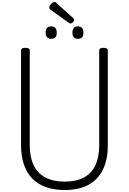

<svg xmlns="http://www.w3.org/2000/svg" viewBox="-20 -1904 1304 1943"><path d="M635 19Q527 19 444.5 -10.5Q362 -40 306 -98Q250 -156 221.5 -240.5Q193 -325 193 -435V-1393Q193 -1407 204 -1413.5Q215 -1420 237 -1420Q259 -1420 270 -1413.5Q281 -1407 281 -1393V-435Q281 -315 320 -233Q359 -151 438 -108.5Q517 -66 635 -66Q752 -66 830 -108.5Q908 -151 946 -233Q984 -315 984 -435V-1393Q984 -1407 995 -1413.5Q1006 -1420 1028 -1420Q1071 -1420 1071 -1393V-435Q1071 -288 1021 -186.5Q971 -85 874 -33Q777 19 635 19ZM498 -1511Q471 -1511 456.5 -1526.5Q442 -1542 442 -1573Q442 -1606 456 -1621.5Q470 -1637 499 -1637Q526 -1637 540 -1621Q554 -1605 554 -1574Q555 -1542 540.5 -1526.5Q526 -1511 498 -1511ZM769 -1511Q741 -1511 727 -1526.5Q713 -1542 713 -1573Q713 -1606 727 -1621.5Q741 -1637 769 -1637Q796 -1637 810 -1621Q824 -1605 824 -1574Q825 -1542 810.5 -1526.5Q796 -1511 769 -1511ZM692 -1666Q688 -1666 683.5 -1669Q679 -1672 672 -1676L494 -1804Q484 -1812 481.5 -1817Q479 -1822 479 -1829Q479 -1841 488 -1853.5Q497 -1866 509 -1875Q521 -1884 530 -1884Q539 -1884 543.5 -1881Q548 -1878 552 -1873L720 -1721Q727 -1715 728.5 -1710.5Q730 -1706 730 -1702Q730 -1691 718 -1678.5Q706 -1666 692 -1666Z"/></svg>

Font: Playwrite BE WAL
Style: Regular
Weight: 400
Designer: Veronika Burian, José Scaglione
Foundry: TypeTogether
Version: Version 1.002